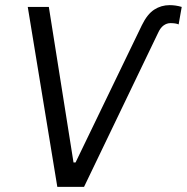

<svg xmlns="http://www.w3.org/2000/svg" viewBox="-20 -727 727 747"><path d="M274 -95H266L170 -700H88L203 0H307L595 -599Q604 -619 616.5 -628Q629 -637 643 -637Q664 -637 675 -632L687 -700Q664 -707 640 -707Q607 -707 580 -689.5Q553 -672 532 -629Z"/></svg>

Font: Fixel Italic Variable Display Thin
Style: Italic
Weight: 100
Italic angle: -10°
Designer: AlfaBravo + MacPaw
Foundry: Kyrylo Tkachov, Marchela Mozhyna, Serhii Makarenko, Maria Weinstein, Zakhar Kryvoshyya
Version: Version 1.210;Glyphs 3.2 (3217)